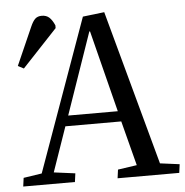

<svg xmlns="http://www.w3.org/2000/svg" viewBox="-52 -774 797 825"><g transform="rotate(-5 346.5 -362.0)"><path d="M427 -716 609 -48 693 -37 688 0H422L427 -37L509 -49L459 -242H218L151 -49L243 -37L238 0H15L20 -37L99 -49L334 -705ZM234 -287H448L359 -639H356ZM62 -505 37 -518 109 -681Q119 -704 129.5 -714Q140 -724 158 -724Q178 -724 190.5 -712.5Q203 -701 213 -678V-666Z"/></g></svg>

Font: Literata 36pt
Style: Italic
Weight: 400
Italic angle: -2°
Designer: Latin by Veronika Burian and Jose Scaglione. Greek by Irene Vlachou. Cyrillic by Vera Evstafieva
Foundry: TypeTogether
Version: Version 3.002